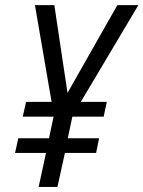

<svg xmlns="http://www.w3.org/2000/svg" viewBox="-20 -734 563 754"><path d="M131.8 0 160.6 -133.3H39.1L51.8 -190.9H172.4L190.4 -275.9H69.3L82.5 -334H182.6L117.2 -713.9H193.4L245.1 -369.1L440.9 -713.9H523.4L297.4 -334H399.4L387.2 -275.9H264.2L246.1 -190.9H369.1L357.4 -133.3H234.9L205.6 0Z"/></svg>

Font: Open Sans SemiCondensed
Style: Italic
Weight: 400
Width: 4
Italic angle: -12°
Designer: Monotype Design Team
Foundry: Monotype Imaging Inc.
Version: Version 3.000